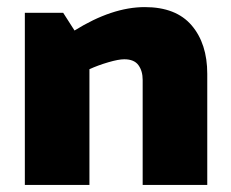

<svg xmlns="http://www.w3.org/2000/svg" viewBox="-20 -521 650 541"><path d="M330 -354Q358 -354 370 -337.5Q382 -321 382 -296V0H564V-313Q564 -398 520 -449.5Q476 -501 388 -501Q296 -501 190 -435L158 -485H50V0H232V-326Q256 -337 285 -345.5Q314 -354 330 -354Z"/></svg>

Font: Catamaran
Style: Regular
Weight: 900
Designer: Pria Ravichandran
Version: Version 1.001;PS 001.000;hotconv 1.0.70;makeotf.lib2.5.58329